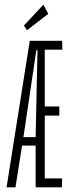

<svg xmlns="http://www.w3.org/2000/svg" viewBox="-20 -799 290 819"><path d="M8 0 107 -625H245L246 -587H171V-345H233V-306H171V-38H245L244 0H132V-178H74L46 0ZM80 -214H132L140 -585H135ZM95 -670 82 -690 165 -779 186 -740Z"/></svg>

Font: Inconsolata UltraCondensed Light
Style: Regular
Weight: 300
Width: 1
Monospace: yes
Designer: Raph Levien, Cyreal, Brenton Simpson
Foundry: Raph Levien, Cyreal, Google
Version: Version 3.001; ttfautohint (v1.8.2.53-6de2)